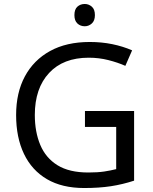

<svg xmlns="http://www.w3.org/2000/svg" viewBox="-20 -1028 768 965"><path d="M407 -470H654V-120Q596 -101 537 -92Q478 -83 403 -83Q292 -83 216 -127.5Q140 -172 100.5 -254.5Q61 -337 61 -450Q61 -562 105 -644Q149 -726 231.5 -771.5Q314 -817 431 -817Q491 -817 544.5 -806Q598 -795 644 -775L610 -697Q572 -714 524.5 -726Q477 -738 426 -738Q298 -738 226.5 -661Q155 -584 155 -450Q155 -365 182.5 -299.5Q210 -234 269 -197.5Q328 -161 424 -161Q471 -161 504 -166Q537 -171 564 -178V-390H407ZM406 -1008Q426 -1008 441.5 -994.5Q457 -981 457 -952Q457 -924 441.5 -910Q426 -896 406 -896Q384 -896 369 -910Q354 -924 354 -952Q354 -981 369 -994.5Q384 -1008 406 -1008Z"/></svg>

Font: Noto Sans Telugu UI
Style: Regular
Weight: 400
Designer: Jelle Bosma - Monotype Design Team
Foundry: Monotype Imaging Inc.
Version: Version 2.005; ttfautohint (v1.8.4.7-5d5b)